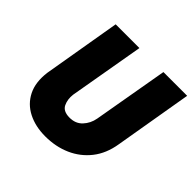

<svg xmlns="http://www.w3.org/2000/svg" viewBox="-181 -879 1092 1092"><g transform="rotate(45 365.5 -333.0)"><path d="M156 -700H347L268 -246Q263 -204 278.5 -172Q294 -140 343 -139Q393 -138 423 -170Q453 -202 461 -247L540 -700H731L651 -230Q637 -144 591 -85.5Q545 -27 476 3.5Q407 34 323 34Q244 34 184 3.5Q124 -27 94.5 -86Q65 -145 76 -230Z"/></g></svg>

Font: Jost* Heavy
Style: Italic
Weight: 800
Italic angle: -10°
Version: Version 3.7